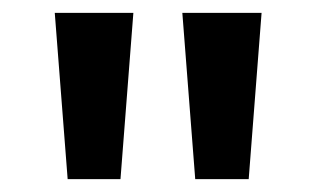

<svg xmlns="http://www.w3.org/2000/svg" viewBox="-20 -734 491 298"><path d="M187 -714 167 -456H85L65 -714ZM386 -714 366 -456H283L263 -714Z"/></svg>

Font: Noto Sans Lisu SemiBold
Style: Regular
Weight: 600
Designer: Monotype Design Team. David Williams.
Foundry: Monotype Imaging Inc.
Version: Version 2.102; ttfautohint (v1.8.4.7-5d5b)